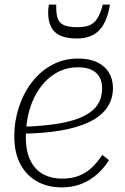

<svg xmlns="http://www.w3.org/2000/svg" viewBox="-20 -801 544 833"><path d="M248 12Q187 12 140.5 -14Q94 -40 68 -89.5Q42 -139 42 -209Q42 -275 62 -336Q82 -397 118.5 -444.5Q155 -492 206 -519.5Q257 -547 319 -547Q369 -547 402.5 -530.5Q436 -514 453 -485.5Q470 -457 470 -419Q470 -371 444.5 -334Q419 -297 369 -272.5Q319 -248 244.5 -235Q170 -222 72 -221L76 -251Q171 -254 237.5 -265.5Q304 -277 345 -298Q386 -319 404.5 -348.5Q423 -378 423 -418Q423 -448 411 -468Q399 -488 376 -498.5Q353 -509 319 -509Q267 -509 225 -485Q183 -461 153 -419Q123 -377 107.5 -322.5Q92 -268 92 -207Q92 -145 112 -104.5Q132 -64 167.5 -45Q203 -26 248 -26Q293 -26 325 -39.5Q357 -53 380.5 -76Q404 -99 424 -129L453 -106Q433 -74 403.5 -47Q374 -20 335 -4Q296 12 248 12ZM314 -634Q354 -634 383 -649Q412 -664 430.5 -697Q449 -730 457 -781H426Q416 -743 402.5 -721.5Q389 -700 368.5 -691.5Q348 -683 316 -683Q276 -683 255.5 -693Q235 -703 229 -725Q223 -747 224 -781H192Q190 -770 189.5 -761Q189 -752 189 -745Q189 -710 201.5 -684.5Q214 -659 241.5 -646.5Q269 -634 314 -634Z"/></svg>

Font: Roboto Serif 20pt Thin
Style: Italic
Weight: 250
Italic angle: -10°
Version: Version 1.007